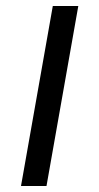

<svg xmlns="http://www.w3.org/2000/svg" viewBox="-20 -620 331 640"><path d="M50 0H135L241 -600H156Z"/></svg>

Font: Gauge
Style: Italic
Weight: 400
Italic angle: -80°
Designer: Daniel Pimley
Foundry: Daniel Pimley
Version: Version 1.000;PS 001.001;hotconv 1.0.56